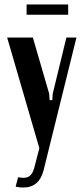

<svg xmlns="http://www.w3.org/2000/svg" viewBox="-20 -664 374 859"><path d="M127 -496 200 -245 202 -216H214L216 -245L277 -496H322L175 98Q155 175 84 175Q66 175 50 171L61 129Q73 131 84 131.5Q95 132 104.5 128Q114 124 121 114.5Q128 105 133 88L156 -1L12 -496ZM285 -598H99V-644H285Z"/></svg>

Font: Moniqa ExtBd Paragraph
Style: Regular
Weight: 800
Designer: Rajesh Rajput
Foundry: Rajesh Rajput
Version: Version 1.000